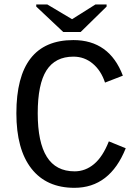

<svg xmlns="http://www.w3.org/2000/svg" viewBox="-20 -853 640 882"><path d="M153.3 -332.5Q153.3 -199.2 195.1 -132.6Q236.8 -65.9 322.8 -65.9Q372.1 -65.9 412.1 -99.4Q452.1 -132.8 480 -203.6L557.6 -171.9Q484.9 9.8 321.8 9.8Q193.4 9.8 124.3 -78.6Q55.2 -167 55.2 -332.5Q55.2 -668.9 316.9 -668.9Q482.4 -668.9 544.4 -505.4L462.4 -473.6Q444.3 -528.8 406 -560.8Q367.7 -592.8 317.4 -592.8Q233.9 -592.8 193.6 -529.8Q153.3 -466.8 153.3 -332.5ZM350.6 -706.1H270.5L146.5 -822.8V-832.5H197.3L310.5 -765.1H311.5L418.5 -832.5H469.7V-822.8Z"/></svg>

Font: Cousine
Style: Regular
Weight: 400
Monospace: yes
Designer: Steve Matteson
Foundry: Ascender Corporation
Version: Version 1.20